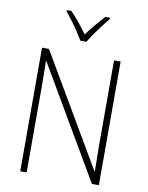

<svg xmlns="http://www.w3.org/2000/svg" viewBox="-101 -1021 841 1092"><g transform="rotate(10 320.0 -474.5)"><path d="M547 0H507L130 -644H128Q129 -609 129.5 -574Q130 -539 130 -497V0H93V-714H133L509 -73H511Q511 -108 510 -148.5Q509 -189 509 -221V-714H547ZM301 -791Q288 -813 269.5 -841Q251 -869 231 -895.5Q211 -922 195 -941V-949H221Q246 -924 272 -891.5Q298 -859 319 -830Q340 -860 365.5 -890Q391 -920 417 -949H444V-941Q427 -921 406.5 -894Q386 -867 367.5 -840Q349 -813 336 -791Z"/></g></svg>

Font: Noto Sans Tamil SemiCondensed ExtraLight
Style: Regular
Weight: 200
Width: 4
Designer: Jelle Bosma - Monotype Design Team
Foundry: Monotype Imaging Inc.
Version: Version 2.004; ttfautohint (v1.8.4.7-5d5b)